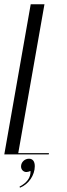

<svg xmlns="http://www.w3.org/2000/svg" viewBox="-27 -719 312 894"><path d="M116 -699 -7 0H200L201 -6H58L180 -699ZM115 77C117 108 97 133 64 150L66 155C107 139 135 96 135 55C135 32 125 20 108 20C88 20 71 36 71 56C71 71 82 82 96 82C102 82 108 80 115 77Z"/></svg>

Font: Moniqa Ita Display
Style: Italic
Weight: 400
Italic angle: -10°
Designer: Rajesh Rajput
Foundry: Rajesh Rajput
Version: Version 1.000